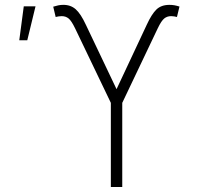

<svg xmlns="http://www.w3.org/2000/svg" viewBox="-20 -753 811 773"><path d="M426.3 0V-338.9L282.2 -639.2Q267.6 -669.4 256.1 -678.7Q244.6 -688 228.5 -688Q222.2 -688 215.8 -687Q209.5 -686 204.1 -684.6L194.3 -726.1Q205.1 -729.5 214.4 -731.4Q223.6 -733.4 233.9 -733.4Q264.2 -733.9 284.7 -715.8Q305.2 -697.8 326.2 -652.3L449.2 -394L570.8 -653.3Q590.3 -695.8 609.6 -714.6Q628.9 -733.4 662.1 -733.4Q673.3 -733.4 682.6 -731.7Q691.9 -730 702.6 -726.6L692.4 -684.6Q687.5 -686 681.2 -687Q674.8 -688 668.9 -688Q652.8 -688 641.1 -678.5Q629.4 -668.9 615.2 -639.2L472.2 -338.9V0ZM57.6 -590.8 75.7 -727.5H123L89.8 -590.8Z"/></svg>

Font: Inter ExtraLight
Style: Regular
Weight: 250
Designer: Rasmus Andersson
Foundry: rsms
Version: Version 4.001;git-66647c0bb